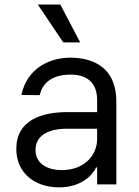

<svg xmlns="http://www.w3.org/2000/svg" viewBox="-20 -804 604 837"><path d="M237.2 12.8C332.4 12.8 382.1 -38.4 399.1 -73.9H403.4V0H487.2V-359.4C487.2 -532.7 355.1 -552.6 285.5 -552.6C203.1 -552.6 98.7 -511.4 73.2 -389.9L153.4 -389.2C164.8 -443.2 208.5 -478.7 288.4 -478.7C365.4 -478.7 403.4 -437.9 403.4 -367.9V-315.3H273.4C160.5 -315.3 51.1 -279.8 51.1 -154.8C51.1 -48.3 133.5 12.8 237.2 12.8ZM134.9 -150.6C134.9 -214.5 192.5 -242.9 272.7 -242.9H403.4V-197.4C403.4 -129.3 349.4 -62.5 250 -62.5C183.2 -62.5 134.9 -92.3 134.9 -150.6ZM144.9 -784.1 255.7 -619.3H329.5L242.9 -784.1Z"/></svg>

Font: Magic Ui Pro
Style: Regular
Weight: 400
Designer: Stefan Endress, Andreas Faust
Version: Version 1.000;FEAKit 1.0